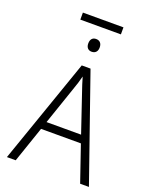

<svg xmlns="http://www.w3.org/2000/svg" viewBox="-185 -1135 970 1232"><g transform="rotate(20 300.0 -519.0)"><path d="M436 -245H164L80 0H20L270 -717H330L580 0H520ZM418 -298 332 -552Q314 -603 300 -652Q289 -607 269 -552L182 -298ZM261 -864Q261 -885 271 -896.5Q281 -908 299 -908Q318 -908 328.5 -896.5Q339 -885 339 -864Q339 -844 328.5 -832.5Q318 -821 299 -821Q281 -821 271 -832.5Q261 -844 261 -864ZM161 -1038H438V-990H161Z"/></g></svg>

Font: Noto Sans Mono UI Light
Style: Regular
Weight: 300
Monospace: yes
Designer: Monotype Design team
Foundry: Monotype Imaging Inc.
Version: Version 1.000